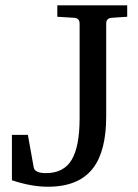

<svg xmlns="http://www.w3.org/2000/svg" viewBox="-20 -691 519 723"><path d="M459 -627.9 400.9 -624Q379.9 -622.6 379.9 -602.1V-252.9Q379.9 -122.6 330.6 -58.1Q277.3 12.2 160.2 12.2Q98.1 12.2 24.9 -12.2V-183.1H85L106.9 -61Q110.8 -39.1 152.8 -39.1Q220.2 -39.1 250 -89.4Q279.8 -139.6 279.8 -246.1V-602.1Q279.8 -622.6 258.8 -624L195.8 -627.9V-670.9H459Z"/></svg>

Font: Ezra SIL
Style: Regular
Weight: 400
Designer: Development by SIL's NRSI team. OpenType tables by Ralph Hancock ( hancock@dircon.co.uk )
Foundry: SIL International, Version 2.51: 2007
Version: Version 2.51, 2007